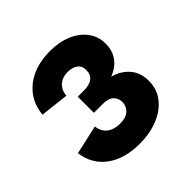

<svg xmlns="http://www.w3.org/2000/svg" viewBox="-134 -915 724 724"><g transform="rotate(-45 228.5 -552.5)"><path d="M218 -309Q137 -309 86.5 -346.5Q36 -384 28 -449L144 -475Q148 -445 168 -430Q188 -415 219 -415Q251 -415 267 -430Q283 -445 283 -467Q283 -487 269.5 -500.5Q256 -514 223 -514H178V-600H210Q272 -600 272 -649Q272 -671 256.5 -682Q241 -693 217 -693Q189 -693 171 -677.5Q153 -662 150 -633L36 -646Q42 -714 93 -755Q144 -796 226 -796Q274 -796 312 -780Q350 -764 372 -735Q394 -706 394 -667Q394 -594 321 -564Q360 -554 385 -525.5Q410 -497 410 -453Q410 -408 384 -375.5Q358 -343 314.5 -326Q271 -309 218 -309Z"/></g></svg>

Font: BDO Grotesk Black
Style: Regular
Weight: 900
Designer: Deni Anggara
Foundry: Lokal Container
Version: Version 2.000